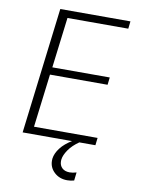

<svg xmlns="http://www.w3.org/2000/svg" viewBox="-99 -779 794 1066"><g transform="rotate(10 297.5 -246.0)"><path d="M355 218.8Q311.5 218.8 282.5 191.9Q253.4 165 253.4 126Q253.4 118.7 253.9 114.7Q257.8 84.5 281.2 54Q304.7 23.4 348.1 -2.4L388.2 -2Q348.1 25.4 327.4 55.9Q306.6 86.4 303.7 110.8Q303.2 113.8 303.2 120.1Q303.2 144 318.6 158.7Q334 173.3 361.3 173.3Q378.9 173.3 399.4 167L394 213.4Q375.5 218.8 355 218.8ZM65.9 0 152.8 -710.9H548.3L543.5 -668.9H200.7L165.5 -384.3H489.3L484.4 -342.3H159.7L122.6 -42H481L476.1 0Z"/></g></svg>

Font: Muli
Style: ExtraLightItalic
Weight: 200
Italic angle: -7°
Designer: Vernon Adams
Foundry: newtypography
Version: Version 2.0; ttfautohint (v1.00rc1.2-2d82) -l 8 -r 50 -G 200